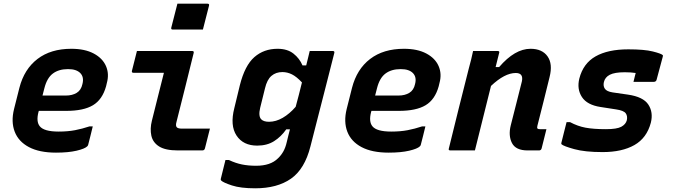

<svg xmlns="http://www.w3.org/2000/svg" viewBox="-20 -814 3640 1039"><path d="M366 -550Q439 -550 487 -524.5Q535 -499 553.5 -456.5Q572 -414 558 -364L554 -347Q534 -275 483 -244.5Q432 -214 339 -214H190L188 -207Q175 -156 195 -131Q218 -102 297 -102Q347 -102 386 -109.5Q425 -117 464 -130H482Q476 -106 470 -81Q464 -56 457 -30Q456 -26 452 -22Q439 -9 394.5 1.5Q350 12 283 12Q193 12 136.5 -18Q80 -48 59.5 -101.5Q39 -155 56 -224L85 -339Q111 -440 183 -495Q255 -550 366 -550ZM348 -440Q298 -440 266 -416Q234 -392 220 -336L210 -297H337Q371 -297 395 -311.5Q419 -326 426 -359Q436 -397 414 -419Q404 -429 388 -434.5Q372 -440 348 -440Z M721 -538H1020Q1031 -538 1028 -527Q1005 -434 982 -341Q959 -248 935 -154Q929 -133 937 -125Q944 -118 964 -118H1116Q1109 -92 1102.5 -64.5Q1096 -37 1089 -11Q1086 0 1075 0H942Q875 0 841 -21.5Q807 -43 799 -80Q791 -117 802 -161Q818 -226 834.5 -291Q851 -356 867 -420H703Q691 -420 694 -431Q701 -457 707.5 -484.5Q714 -512 721 -538ZM940 -794H1103Q1114 -794 1111 -783L1078 -654H915Q904 -654 907 -665Z M1482 -550Q1535 -550 1568 -524Q1601 -498 1617 -460H1637Q1642 -479 1646.5 -498.5Q1651 -518 1656 -538H1781Q1792 -538 1789 -527Q1766 -437 1745.5 -356Q1725 -275 1704 -194Q1683 -113 1660 -22Q1629 101 1554.5 153Q1480 205 1361 205Q1282 205 1235 189.5Q1188 174 1177 163Q1173 159 1175 153Q1182 125 1187.5 102.5Q1193 80 1200 52H1219Q1255 69 1289.5 76Q1324 83 1366 83Q1444 83 1484 43Q1501 27 1513 6Q1525 -15 1532 -46Q1536 -64 1540.5 -81Q1545 -98 1549 -114H1529Q1501 -74 1463 -50Q1425 -26 1372 -26Q1296 -26 1260 -80.5Q1224 -135 1248 -229L1278 -353Q1305 -460 1356.5 -505Q1408 -550 1482 -550ZM1394 -168Q1407 -155 1436 -155Q1473 -155 1510 -176.5Q1547 -198 1580 -236Q1589 -268 1597 -300Q1605 -332 1614 -368Q1585 -399 1560 -411.5Q1535 -424 1508 -424Q1473 -424 1449 -403.5Q1425 -383 1414 -336L1388 -231Q1377 -185 1394 -168Z M2166 -550Q2239 -550 2287 -524.5Q2335 -499 2353.5 -456.5Q2372 -414 2358 -364L2354 -347Q2334 -275 2283 -244.5Q2232 -214 2139 -214H1990L1988 -207Q1975 -156 1995 -131Q2018 -102 2097 -102Q2147 -102 2186 -109.5Q2225 -117 2264 -130H2282Q2276 -106 2270 -81Q2264 -56 2257 -30Q2256 -26 2252 -22Q2239 -9 2194.5 1.5Q2150 12 2083 12Q1993 12 1936.5 -18Q1880 -48 1859.5 -101.5Q1839 -155 1856 -224L1885 -339Q1911 -440 1983 -495Q2055 -550 2166 -550ZM2148 -440Q2098 -440 2066 -416Q2034 -392 2020 -336L2010 -297H2137Q2171 -297 2195 -311.5Q2219 -326 2226 -359Q2236 -397 2214 -419Q2204 -429 2188 -434.5Q2172 -440 2148 -440Z M2540 -538H2673Q2685 -538 2681 -527Q2671 -489 2662 -451H2681Q2766 -550 2851 -550Q2914 -550 2943 -509Q2972 -468 2954 -397Q2938 -330 2921.5 -265.5Q2905 -201 2888 -133Q2885 -122 2889 -118Q2892 -115 2902 -115H2937Q2930 -89 2924 -63Q2918 -37 2911 -11Q2908 0 2897 0H2835Q2771 0 2750.5 -40Q2730 -80 2744 -136Q2760 -198 2774 -254Q2788 -310 2804 -373Q2814 -419 2771 -419Q2711 -419 2637 -349Q2593 -174 2550 0H2417Q2405 0 2409 -11Q2435 -118 2462 -225.5Q2489 -333 2516 -440Q2524 -468 2530 -493.5Q2536 -519 2540 -538Z M3380 -547Q3467 -547 3512.5 -535.5Q3558 -524 3566 -516Q3569 -513 3566 -505L3533 -382Q3530 -371 3517 -371H3408L3410 -379Q3413 -391 3415.5 -401.5Q3418 -412 3420 -419Q3407 -421 3392.5 -422Q3378 -423 3361 -423Q3306 -423 3280 -409.5Q3254 -396 3248 -370Q3243 -349 3253 -334Q3263 -319 3295 -314L3378 -302Q3461 -290 3488.5 -248Q3516 -206 3502 -150Q3480 -67 3413 -29Q3346 9 3241 9Q3145 9 3087.5 -7Q3030 -23 3019 -33Q3016 -36 3018 -42Q3026 -74 3032.5 -100Q3039 -126 3046 -153H3065Q3106 -131 3149 -123Q3192 -115 3259 -115Q3318 -115 3342 -128Q3366 -141 3372 -163Q3377 -186 3366 -201Q3355 -216 3314 -222L3230 -235Q3157 -246 3129 -289Q3101 -332 3115 -389Q3136 -471 3203 -509Q3270 -547 3380 -547Z"/></svg>

Font: Recursive Mn Lnr St
Style: Bold Italic
Weight: 700
Italic angle: -15°
Monospace: yes
Version: Version 1.079;hotconv 1.0.112;makeotfexe 2.5.65598; ttfautoh